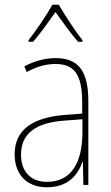

<svg xmlns="http://www.w3.org/2000/svg" viewBox="-20 -783 469 813"><path d="M229 -763H202C178 -720 129 -648 101 -613V-606H120C151 -641 189 -695 215 -732C243 -693 279 -641 311 -606H329V-613C306 -641 254 -719 229 -763ZM215 -537C170 -537 124 -524 83 -502L93 -478C139 -503 178 -512 215 -512C293 -512 328 -470 328 -350V-302L249 -296C118 -284 42 -234 42 -129C42 -52 86 10 179 10C269 10 310 -43 329 -97H331L333 0H354V-355C354 -485 310 -537 215 -537ZM249 -272 329 -278V-220C328 -98 285 -13 179 -13C110 -13 69 -56 69 -129C69 -219 134 -263 249 -272Z"/></svg>

Font: Noto Sans Oriya Cond Thin
Style: Regular
Weight: 100
Width: 3
Designer: Amélie Bonet and Sol Matas
Foundry: Google LLC
Version: Version 2.006